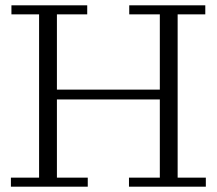

<svg xmlns="http://www.w3.org/2000/svg" viewBox="-20 -702 815 722"><path d="M21 0V-34H127V-648H23V-682H308V-648H194V-34H310V0ZM465 0V-34H581V-648H466V-682H752V-648H648V-34H754V0ZM194 -328V-365H581V-328Z"/></svg>

Font: Montagu Slab 144pt Light
Style: Regular
Weight: 300
Designer: Florian Karsten
Foundry: Florian Karsten
Version: Version 1.000